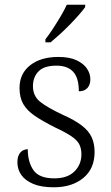

<svg xmlns="http://www.w3.org/2000/svg" viewBox="-20 -786 470 816"><path d="M208 10Q155 10 121 -4.5Q87 -19 70.5 -42.5Q54 -66 54 -96Q54 -117 61 -129.5Q68 -142 78 -147Q88 -152 98 -152Q98 -98 122 -63Q146 -28 211 -28Q267 -28 296.5 -57.5Q326 -87 326 -130Q326 -155 317 -172.5Q308 -190 284 -206.5Q260 -223 215 -244Q161 -271 127.5 -294Q94 -317 78.5 -344.5Q63 -372 63 -412Q63 -473 108 -508.5Q153 -544 228 -544Q275 -544 305 -530Q335 -516 349.5 -494.5Q364 -473 364 -449Q364 -426 351.5 -412Q339 -398 315 -398Q315 -455 291 -481Q267 -507 220 -507Q167 -507 143.5 -482.5Q120 -458 120 -420Q120 -378 150.5 -353.5Q181 -329 245 -299Q297 -276 327 -253Q357 -230 369.5 -203Q382 -176 382 -140Q382 -69 334 -29.5Q286 10 208 10ZM173 -619Q188 -638 205 -664Q222 -690 238 -717Q254 -744 264 -766H342V-756Q333 -743 315.5 -723Q298 -703 276.5 -681Q255 -659 233.5 -639.5Q212 -620 195 -606H173Z"/></svg>

Font: Noto Serif Hebrew Light
Style: Regular
Weight: 300
Version: Version 2.003